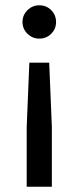

<svg xmlns="http://www.w3.org/2000/svg" viewBox="-20 -530 297 725"><path d="M165.8 -293.3 175.8 -50.8V175H80.8V-50L90.8 -293.3ZM128.3 -510Q155 -510 173.3 -491.7Q191.7 -473.3 191.7 -446.7Q191.7 -420.8 173.3 -402.5Q155 -384.2 128.3 -384.2Q102.5 -384.2 83.8 -402.5Q65 -420.8 65 -446.7Q65 -473.3 83.8 -491.7Q102.5 -510 128.3 -510Z"/></svg>

Font: Funnel Display Light
Style: Regular
Weight: 400
Version: Version 1.000